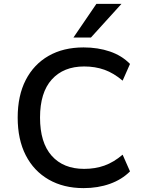

<svg xmlns="http://www.w3.org/2000/svg" viewBox="-20 -958 747 988"><path d="M410 10Q307 10 230.5 -34Q154 -78 112.5 -159Q71 -240 71 -353Q71 -466 112.5 -546.5Q154 -627 230 -670.5Q306 -714 410 -714Q484 -714 545.5 -693Q607 -672 649 -629L611 -543Q565 -582 517.5 -599Q470 -616 413 -616Q307 -616 246.5 -549Q186 -482 186 -353Q186 -224 246 -156.5Q306 -89 413 -89Q470 -89 517.5 -106Q565 -123 611 -162L649 -76Q607 -34 545.5 -12Q484 10 410 10ZM358 -765 476 -938H605L448 -765Z"/></svg>

Font: Nunito Sans 8pt SemiBold
Style: Regular
Weight: 600
Version: Version 3.101;gftools[0.9.27]